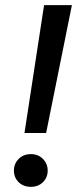

<svg xmlns="http://www.w3.org/2000/svg" viewBox="-20 -720 308 745"><path d="M75 -204 151 -700H259L159 -204ZM100 5Q71 5 52.5 -13Q34 -31 34 -58Q34 -85 52.5 -103.5Q71 -122 100 -122Q128 -122 146.5 -103.5Q165 -85 165 -58Q165 -31 146.5 -13Q128 5 100 5Z"/></svg>

Font: DM Sans 18pt Medium
Style: Italic
Weight: 500
Italic angle: -10°
Designer: Colophon Foundry, Jonny Pinhorn
Foundry: Colophon Foundry
Version: Version 4.004;gftools[0.9.30]